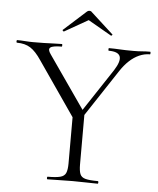

<svg xmlns="http://www.w3.org/2000/svg" viewBox="-60 -835 728 882"><g transform="rotate(5 304.0 -394.0)"><path d="M297 -290 453 -526Q481 -570 473 -591.5Q465 -613 421 -613Q419 -613 419 -619Q419 -625 421 -625Q447 -625 471 -623.5Q495 -622 533 -622Q558 -622 573.5 -623.5Q589 -625 611 -625Q613 -625 613 -619Q613 -613 611 -613Q586 -613 562 -602.5Q538 -592 516.5 -572Q495 -552 476 -523L313 -276ZM298 -271 111 -542Q85 -581 60 -597Q35 -613 -2 -613Q-5 -613 -5 -619Q-5 -625 -2 -625Q15 -625 34.5 -623.5Q54 -622 71 -622Q98 -622 121.5 -622.5Q145 -623 166 -624Q187 -625 204 -625Q206 -625 206 -619Q206 -613 204 -613Q163 -613 152 -604Q141 -595 157 -573L335 -317ZM282 -310 335 -319V-81Q335 -52 341 -37Q347 -22 366 -17Q385 -12 423 -12Q426 -12 426 -6Q426 0 423 0Q400 0 371 -1Q342 -2 308 -2Q275 -2 245 -1Q215 0 192 0Q189 0 189 -6Q189 -12 192 -12Q230 -12 249.5 -17Q269 -22 275.5 -37Q282 -52 282 -81ZM202 -690 305 -783Q310 -788 317 -788Q324 -788 328 -783L430 -690Q433 -689 430 -685.5Q427 -682 425 -683L317 -745L208 -683Q207 -682 203.5 -685.5Q200 -689 202 -690Z"/></g></svg>

Font: Cormorant Garamond Light Light
Style: Regular
Weight: 300
Version: Version 4.001